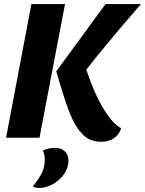

<svg xmlns="http://www.w3.org/2000/svg" viewBox="-20 -680 716 948"><path d="M135 -660H301L175 0H10ZM406 -336Q447 -215 492 -141.5Q537 -68 578 -47Q568 -14 542 3Q516 20 479 20Q423 20 386.5 -18Q350 -56 323 -125Q296 -194 258 -328L501 -660H676Q507 -465 406 -336ZM175 248Q153 248 142 240Q172 203 186.5 174Q201 145 201 107Q201 85 192 63Q202 58 218.5 54Q235 50 250 50Q281 50 299.5 66.5Q318 83 318 112Q318 149 296 180Q274 211 240.5 229.5Q207 248 175 248Z"/></svg>

Font: Sansita
Style: Bold Italic
Weight: 700
Italic angle: -11°
Designer: Pablo Cosgaya
Foundry: Omnibus-Type
Version: Version 1.006